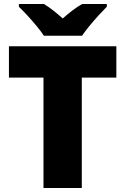

<svg xmlns="http://www.w3.org/2000/svg" viewBox="-20 -947 631 967"><path d="M392 0H199V-556H25V-714H566V-556H392ZM201 -767Q186 -790 163.5 -817Q141 -844 117.5 -869.5Q94 -895 75 -913V-927H201Q227 -911 248.5 -894Q270 -877 296 -854Q322 -877 345 -894.5Q368 -912 394 -927H518V-913Q501 -896 477.5 -870.5Q454 -845 431.5 -817.5Q409 -790 393 -767Z"/></svg>

Font: Noto Sans Georgian Black
Style: Regular
Weight: 900
Designer: Monotype Design Team, Akaki Razmadze
Foundry: Google LLC
Version: Version 2.005; ttfautohint (v1.8.4.7-5d5b)